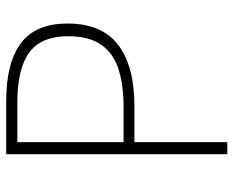

<svg xmlns="http://www.w3.org/2000/svg" viewBox="-87 -667 754 620"><g transform="rotate(-90 290.0 -357.0)"><path d="M273 -714Q397 -714 460.5 -666.5Q524 -619 524 -516Q524 -405 455 -352.5Q386 -300 259 -300H141V0H102V-714ZM268 -678H141V-335H255Q325 -335 376 -351Q427 -367 455 -406.5Q483 -446 483 -514Q483 -601 430.5 -639.5Q378 -678 268 -678Z"/></g></svg>

Font: Noto Sans Lao Looped ExtraLight
Style: Regular
Weight: 200
Designer: Mark Frömberg, Ben Mitchell
Foundry: The Fontpad Ltd
Version: Version 1.002; ttfautohint (v1.8.4.7-5d5b)